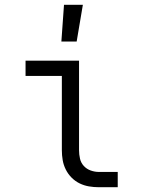

<svg xmlns="http://www.w3.org/2000/svg" viewBox="-20 -784 590 804"><path d="M473 0H394Q373 0 352.5 -3.5Q332 -7 313.5 -16Q295 -25 280 -40Q265 -55 255.5 -74Q246 -93 242.5 -113.5Q239 -134 239 -155V-466H87V-530H311V-155Q311 -137 315 -119.5Q319 -102 331 -89Q343 -76 360 -70Q377 -64 394 -64H473ZM237 -610 248 -764H327L301 -610Z"/></svg>

Font: Lode
Style: Regular
Weight: 400
Monospace: yes
Designer: Belleve Invis
Foundry: Belleve Invis
Version: Version 29.2.0; ttfautohint (v1.8.3)